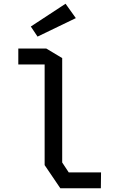

<svg xmlns="http://www.w3.org/2000/svg" viewBox="-20 -1008 640 1028"><path d="M78 -748V-663H219V-124L303 0H520L521 -85H348L313 -138V-697L228 -748ZM181 -812 386 -911 331 -988 145 -866Z"/></svg>

Font: Kode Mono Medium
Style: Regular
Weight: 500
Monospace: yes
Designer: Isa Ozler
Foundry: Kadena LLC
Version: Version 1.206;gftools[0.9.28]